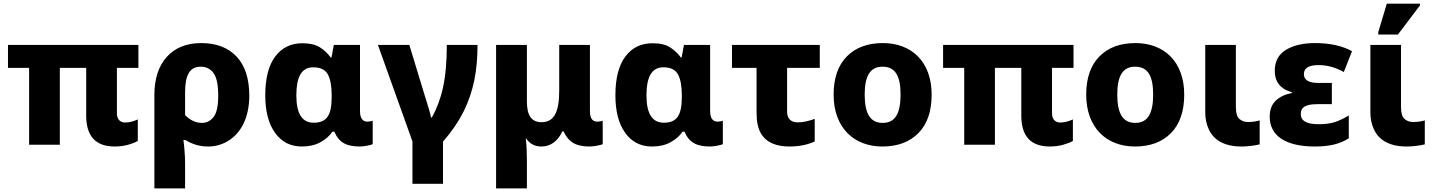

<svg xmlns="http://www.w3.org/2000/svg" viewBox="-20 -796 7887 1056"><path d="M610.8 9.8C635.7 9.8 659.7 6.8 683.1 0.5C706.1 -5.9 724.6 -12.7 737.8 -21V-139.2C716.8 -129.4 691.9 -122.1 668.9 -122.1C642.1 -122.1 623 -138.2 623 -172.9V-422.9H741.2V-548.8H23.9V-422.9H140.1V0H309.1V-422.9H454.1V-160.2C454.1 -46.9 506.3 9.8 610.8 9.8Z M998 240.2V105C998 84 997.1 60.5 995.1 35.6C993.2 10.7 991.2 -9.8 988.8 -25.9H1000C1034.7 -4.4 1074.2 9.8 1125 9.8C1165.5 9.8 1203.1 -1 1237.8 -22.9C1306.2 -65.9 1351.1 -150.4 1351.1 -270C1351.1 -363.3 1327.6 -435.1 1281.2 -484.9C1234.4 -534.2 1169.4 -559.1 1086.9 -559.1C1006.3 -559.1 942.9 -533.7 897.5 -483.4C852.1 -432.6 829.1 -362.8 829.1 -273.9V240.2ZM1090.8 -120.1C1056.2 -120.1 1023.4 -136.2 998 -163.1V-289.1C998 -386.2 1025.4 -429.2 1084 -429.2C1113.8 -429.2 1137.7 -417.5 1154.8 -393.6C1171.9 -369.6 1180.2 -328.1 1180.2 -269C1180.2 -213.9 1171.9 -175.3 1155.3 -153.3C1138.2 -131.3 1116.7 -120.1 1090.8 -120.1Z M1640.1 9.8C1680.2 9.8 1714.4 2 1743.2 -14.2C1772 -30.3 1793.5 -49.3 1808.1 -71.8H1818.8C1832 -41 1849.6 -20 1871.6 -8.3C1893.1 3.9 1922.4 9.8 1959 9.8C1969.7 9.8 1982.9 8.3 1998.5 5.4C2014.2 2.4 2024.4 -0.5 2029.8 -2.9V-131.8C2024.4 -129.4 2008.8 -127 2001 -127C1979.5 -127 1960 -139.6 1960 -185.1V-548.8H1815.9L1803.2 -480H1798.8C1782.7 -502 1763.2 -520.5 1739.7 -535.6C1715.8 -550.8 1683.6 -558.1 1643.1 -558.1C1580.1 -558.1 1530.8 -534.2 1494.1 -485.8C1457.5 -437.5 1439 -366.2 1439 -272C1439 -183.6 1457 -114.3 1493.2 -64.9C1528.8 -15.1 1578.1 9.8 1640.1 9.8ZM1705.1 -121.1C1641.6 -121.1 1609.9 -170.9 1609.9 -271C1609.9 -371.1 1637.2 -425.8 1703.1 -425.8C1742.7 -425.8 1769 -412.6 1783.2 -386.7C1797.4 -360.4 1804.2 -322.3 1804.2 -272.9V-263.2C1804.2 -164.1 1778.8 -121.1 1705.1 -121.1Z M2416.5 214.8V-17.1C2464.8 -72.3 2502.4 -127.9 2530.3 -183.6C2585.4 -294.9 2606.4 -411.6 2606.4 -548.8H2437.5C2437.5 -356 2408.2 -247.1 2355.5 -149.9H2350.6C2348.1 -162.6 2344.2 -178.2 2338.9 -196.8C2333.5 -214.8 2328.6 -230 2324.7 -242.2L2231.4 -548.8H2058.6L2248.5 -18.1V214.8Z M2877.9 240.2V84C2877.9 65.9 2877.4 45.4 2876.5 21.5C2875 -2.4 2873.5 -20.5 2871.6 -33.2H2874.5C2894.5 -5.4 2919.9 9.8 2958.5 9.8C3006.8 9.8 3047.4 -18.6 3072.8 -73.2H3079.6C3108.9 -11.2 3150.9 9.8 3222.7 9.8C3233.9 9.8 3247.6 8.3 3263.2 5.4C3278.8 2.4 3289.6 -0.5 3294.9 -2.9V-131.8C3289.1 -129.4 3273.4 -127 3265.6 -127C3242.7 -127 3224.6 -139.6 3224.6 -185.1V-548.8H3055.7V-298.8C3055.7 -185.5 3030.8 -124 2958.5 -124C2901.4 -124 2877.9 -163.1 2877.9 -238.8V-548.8H2708.5V240.2Z M3565.9 9.8C3606 9.8 3640.1 2 3668.9 -14.2C3697.8 -30.3 3719.2 -49.3 3733.9 -71.8H3744.6C3757.8 -41 3775.4 -20 3797.4 -8.3C3818.8 3.9 3848.1 9.8 3884.8 9.8C3895.5 9.8 3908.7 8.3 3924.3 5.4C3939.9 2.4 3950.2 -0.5 3955.6 -2.9V-131.8C3950.2 -129.4 3934.6 -127 3926.8 -127C3905.3 -127 3885.7 -139.6 3885.7 -185.1V-548.8H3741.7L3729 -480H3724.6C3708.5 -502 3689 -520.5 3665.5 -535.6C3641.6 -550.8 3609.4 -558.1 3568.8 -558.1C3505.9 -558.1 3456.5 -534.2 3419.9 -485.8C3383.3 -437.5 3364.7 -366.2 3364.7 -272C3364.7 -183.6 3382.8 -114.3 3418.9 -64.9C3454.6 -15.1 3503.9 9.8 3565.9 9.8ZM3630.9 -121.1C3567.4 -121.1 3535.6 -170.9 3535.6 -271C3535.6 -371.1 3563 -425.8 3628.9 -425.8C3668.5 -425.8 3694.8 -412.6 3709 -386.7C3723.1 -360.4 3730 -322.3 3730 -272.9V-263.2C3730 -164.1 3704.6 -121.1 3630.9 -121.1Z M4322.8 9.8C4379.9 9.8 4427.7 -2 4460.9 -18.1V-142.1C4429.2 -130.9 4399.4 -123 4366.7 -123C4332 -123 4309.1 -142.1 4309.1 -181.2V-422.9H4488.8V-548.8H4005.9V-422.9H4141.1V-175.8C4141.1 -127.4 4148.9 -89.8 4164.6 -63C4195.8 -9.8 4252.4 9.8 4322.8 9.8Z M5104 -275.9C5104 -458 4992.2 -559.1 4835.9 -559.1C4752 -559.1 4686 -534.7 4637.7 -485.8C4589.4 -436.5 4564.9 -366.7 4564.9 -275.9C4564.9 -93.3 4676.8 9.8 4833 9.8C4917 9.8 4983.4 -15.1 5031.7 -64.5C5080.1 -113.8 5104 -184.1 5104 -275.9ZM4735.8 -275.9C4735.8 -377.4 4765.1 -429.2 4834 -429.2C4904.8 -429.2 4933.1 -377.4 4933.1 -275.9C4933.1 -173.8 4904.8 -120.1 4835 -120.1C4764.6 -120.1 4735.8 -173.8 4735.8 -275.9Z M5753.9 9.8C5778.8 9.8 5802.7 6.8 5826.2 0.5C5849.1 -5.9 5867.7 -12.7 5880.9 -21V-139.2C5859.9 -129.4 5835 -122.1 5812 -122.1C5785.2 -122.1 5766.1 -138.2 5766.1 -172.9V-422.9H5884.3V-548.8H5167V-422.9H5283.2V0H5452.1V-422.9H5597.2V-160.2C5597.2 -46.9 5649.4 9.8 5753.9 9.8Z M6493.2 -275.9C6493.2 -458 6381.3 -559.1 6225.1 -559.1C6141.1 -559.1 6075.2 -534.7 6026.9 -485.8C5978.5 -436.5 5954.1 -366.7 5954.1 -275.9C5954.1 -93.3 6065.9 9.8 6222.2 9.8C6306.2 9.8 6372.6 -15.1 6420.9 -64.5C6469.2 -113.8 6493.2 -184.1 6493.2 -275.9ZM6125 -275.9C6125 -377.4 6154.3 -429.2 6223.1 -429.2C6293.9 -429.2 6322.3 -377.4 6322.3 -275.9C6322.3 -173.8 6293.9 -120.1 6224.1 -120.1C6153.8 -120.1 6125 -173.8 6125 -275.9Z M6808.1 9.8C6824.2 9.8 6841.8 8.8 6860.8 6.3C6879.9 3.9 6895.5 1.5 6908.2 -2V-133.8C6885.3 -127.4 6867.2 -125 6843.3 -125C6825.2 -125 6809.6 -130.4 6796.9 -141.6C6783.7 -152.8 6777.3 -174.8 6777.3 -208V-548.8H6608.9V-176.8C6608.9 -143.6 6615.2 -112.8 6628.4 -84.5C6654.3 -27.8 6710.9 9.8 6808.1 9.8Z M7211.4 9.8C7293.9 9.8 7349.1 -4.4 7398.4 -35.2V-161.1C7373.5 -146 7349.1 -133.8 7324.7 -125.5C7300.3 -117.2 7270 -112.8 7234.4 -112.8C7164.6 -112.8 7134.3 -131.8 7134.3 -168.9C7134.3 -204.6 7157.2 -223.1 7226.1 -223.1H7305.2V-339.8H7231C7177.7 -339.8 7151.4 -356 7151.4 -388.2C7151.4 -421.4 7177.7 -438 7231 -438C7279.3 -438 7321.8 -426.8 7371.1 -399.9L7416 -514.2C7362.8 -544.9 7290 -559.1 7213.4 -559.1C7146.5 -559.1 7092.8 -546.4 7052.2 -521.5C7011.7 -496.6 6991.2 -458 6991.2 -405.8C6991.2 -344.7 7024.9 -304.7 7085 -289.1V-284.2C7049.8 -277.8 7021 -264.6 6998 -243.7C6975.1 -222.7 6963.4 -192.4 6963.4 -153.8C6963.4 -51.8 7047.4 9.8 7211.4 9.8Z M7668.5 -606 7789.6 -766.1V-775.9H7607.4L7560.5 -619.1V-606ZM7716.3 9.8C7732.4 9.8 7750 8.8 7769 6.3C7788.1 3.9 7803.7 1.5 7816.4 -2V-133.8C7793.5 -127.4 7775.4 -125 7751.5 -125C7733.4 -125 7717.8 -130.4 7705.1 -141.6C7691.9 -152.8 7685.5 -174.8 7685.5 -208V-548.8H7517.1V-176.8C7517.1 -143.6 7523.4 -112.8 7536.6 -84.5C7562.5 -27.8 7619.1 9.8 7716.3 9.8Z"/></svg>

Font: Noto Reveo Sans
Style: Regular
Weight: 800
Designer: Monotype Design Team
Foundry: Monotype Imaging Inc.
Version: Version 2.007